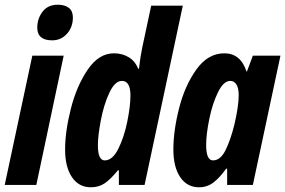

<svg xmlns="http://www.w3.org/2000/svg" viewBox="-28 -784 1209 814"><path d="M130 -667Q130 -705 152.5 -734.5Q175 -764 217 -764Q247 -764 264 -750.5Q281 -737 281 -710Q281 -669 256 -641Q231 -613 193 -613Q130 -613 130 -667ZM109 -548H242L126 0H-8Z M248 -150Q248 -227 272.5 -323.5Q297 -420 344 -489Q391 -558 455 -558Q490 -558 517.5 -541.5Q545 -525 558 -492H561Q568 -551 575 -582L613 -760H747L585 0H476V-62H472Q441 -24 416 -7Q391 10 357 10Q306 10 277 -33Q248 -76 248 -150ZM525 -379Q525 -441 489 -441Q459 -441 435.5 -390.5Q412 -340 399.5 -274Q387 -208 387 -168Q387 -104 416 -104Q449 -104 473.5 -153Q498 -202 511.5 -268Q525 -334 525 -379Z M707 -150Q707 -230 731.5 -326Q756 -422 805 -490Q854 -558 923 -558Q992 -558 1017 -481H1019L1044 -548H1161L1044 0H935V-69H931Q903 -30 876.5 -10Q850 10 816 10Q765 10 736 -33Q707 -76 707 -150ZM966 -257Q984 -335 984 -380Q984 -410 974.5 -425.5Q965 -441 948 -441Q920 -441 896.5 -393.5Q873 -346 859.5 -280.5Q846 -215 846 -169Q846 -104 875 -104Q907 -104 928.5 -148Q950 -192 966 -257Z"/></svg>

Font: Noto Sans Display Ex Bold Cond
Style: Italic
Weight: 800
Width: 3
Italic angle: -12°
Designer: Monotype Design team
Foundry: Monotype Imaging Inc.
Version: Version 1.000